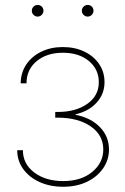

<svg xmlns="http://www.w3.org/2000/svg" viewBox="-20 -729 494 757"><path d="M229 7.3Q177.2 7.3 136.2 -11.2Q95.2 -29.8 71.5 -62.5Q47.9 -95.2 47.9 -136.7H70.3Q70.3 -82.5 115.2 -48.8Q160.2 -15.1 229 -15.1Q300.3 -15.1 343.8 -51.3Q387.2 -87.4 387.2 -139.6Q387.2 -196.8 337.2 -231Q287.1 -265.1 208 -265.1H197.8V-287.6H208Q278.8 -287.6 324.2 -319.6Q369.6 -351.6 369.6 -404.8Q369.6 -455.6 330.6 -488.3Q291.5 -521 227.5 -521Q164.6 -521 124.5 -487.8Q84.5 -454.6 84.5 -400.4H61.5Q62 -442.4 83.5 -474.6Q105 -506.8 142.6 -525.1Q180.2 -543.5 227.5 -543.5Q275.9 -543.5 313 -525.4Q350.1 -507.3 371.1 -476.1Q392.1 -444.8 392.1 -405.3Q392.1 -358.9 361.3 -324.7Q330.6 -290.5 277.8 -278.3V-276.4Q338.4 -264.6 374 -227.8Q409.7 -190.9 409.7 -139.6Q409.7 -98.6 386.5 -65.2Q363.3 -31.7 322.8 -12.2Q282.2 7.3 229 7.3ZM325.7 -663.6Q316.4 -663.6 309.6 -670.4Q302.7 -677.2 302.7 -686.5Q302.7 -696.3 309.6 -702.9Q316.4 -709.5 325.7 -709.5Q335.4 -709.5 342 -702.9Q348.6 -696.3 348.6 -686.5Q348.6 -677.2 341.8 -670.4Q335 -663.6 325.7 -663.6ZM128.4 -663.6Q119.1 -663.6 112.3 -670.4Q105.5 -677.2 105.5 -686.5Q105.5 -696.3 112.3 -702.9Q119.1 -709.5 128.4 -709.5Q138.2 -709.5 144.8 -702.9Q151.4 -696.3 151.4 -686.5Q151.4 -677.2 144.5 -670.4Q137.7 -663.6 128.4 -663.6Z"/></svg>

Font: Inter 20pt Thin
Style: Regular
Weight: 250
Version: Version 4.001;git-66647c0bb